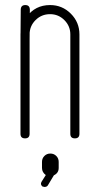

<svg xmlns="http://www.w3.org/2000/svg" viewBox="-20 -547 394 759"><path d="M212 93V117Q212 137 193 146L169 186Q165 192 156 192Q153 192 152 191Q152 191 149 191Q138 183 144 172L161 145Q146 134 146 117V93Q146 79 155.5 69.5Q165 60 179 60Q193 60 202.5 69.5Q212 79 212 93ZM260 -493Q294 -459 294 -411V-18Q294 0 276 0Q258 0 258 -18V-411Q258 -444 234.5 -467.5Q211 -491 178 -491Q144 -491 120.5 -467.5Q97 -444 97 -411V-18Q97 0 79 0Q61 0 61 -18V-285V-289V-411Q61 -452 85 -480Q119 -527 178 -527Q226 -527 260 -493ZM97 -388H61L62 -508Q62 -527 80 -527Q98 -527 98 -508Z"/></svg>

Font: Aaram
Style: Regular
Weight: 400
Designer: Tharique Azeez
Foundry: Tharique Azeez
Version: Version 1.7